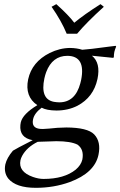

<svg xmlns="http://www.w3.org/2000/svg" viewBox="-20 -671 582 929"><path d="M302.7 -507.8Q277.3 -569.8 229.5 -638.2L252.4 -650.9Q312 -597.7 339.4 -561Q386.2 -600.1 466.3 -650.9L482.4 -638.2Q398.9 -562.5 353 -507.8ZM79.1 104Q67.4 159.7 139.2 185.1Q167 194.8 190.4 194.8Q290.5 194.8 346.2 149.9Q372.1 127.9 378.4 101.1Q387.7 52.2 355 28.8Q321.8 12.2 252.4 12.2Q247.1 12.2 222.7 13.2Q180.2 15.1 162.6 15.1Q109.9 41 86.9 83.5Q81.1 94.7 79.1 104ZM451.7 -289.1Q432.6 -200.2 354.5 -159.2Q309.1 -136.2 252.9 -136.2Q205.6 -136.7 181.6 -149.9Q146.5 -123.5 140.1 -94.2Q130.9 -51.3 174.3 -47.4Q180.7 -46.9 188 -46.9Q190.9 -46.9 217.3 -48.8Q256.3 -53.7 301.3 -54.2Q403.3 -53.7 435.5 -21Q469.7 14.6 456.5 78.1Q438 165.5 317.4 210Q240.7 237.8 153.3 237.8Q57.6 237.8 20 192.9Q-2.4 164.1 5.9 124Q13.2 92.8 42.5 58.1Q56.6 48.8 135.3 8.8Q137.2 7.8 138.2 7.3Q72.8 -4.4 78.6 -66.4Q79.6 -73.2 80.6 -79.1Q90.3 -119.6 160.6 -162.1Q99.1 -204.1 116.2 -287.1Q134.3 -371.1 220.2 -414.6Q269 -438.5 318.4 -439Q352.5 -438.5 377.9 -430.2Q406.2 -431.6 511.2 -445.8Q526.9 -447.8 539.6 -449.2L542 -445.8Q536.1 -431.6 533.2 -419.9Q530.8 -406.7 530.8 -394L527.3 -391.1Q435.5 -400.9 424.8 -401.4Q467.8 -366.7 451.7 -289.1ZM372.6 -284.2Q395.5 -399.9 306.2 -400.9Q233.4 -400.9 203.6 -322.3Q198.2 -307.6 194.8 -292Q173.3 -190.9 241.2 -178.2Q252.9 -176.3 266.6 -175.8Q344.2 -175.8 368.7 -268.1Q371.1 -276.4 372.6 -284.2Z"/></svg>

Font: Linux Biolinum Slanted O
Style: Slanted
Weight: 400
Designer: Philipp H. Poll
Foundry: Philipp H. Poll
Version: Version 1.0.4